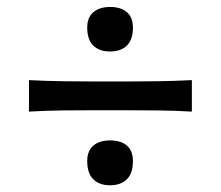

<svg xmlns="http://www.w3.org/2000/svg" viewBox="-20 -597 644 560"><path d="M300.8 -446.8Q270 -446.8 252.2 -463.9Q234.4 -481 234.4 -516.6Q234.4 -546.4 252.4 -561.5Q270.5 -576.7 301.3 -576.7Q332.5 -576.7 350.1 -561.5Q367.7 -546.4 367.7 -516.6Q367.7 -481 349.9 -463.9Q332 -446.8 300.8 -446.8ZM64.5 -271.5V-363.3Q114.7 -360.8 161.9 -360.1Q209 -359.4 250 -359.4H354Q395 -359.4 442.1 -360.1Q489.3 -360.8 539.6 -363.3V-271.5Q489.3 -274.4 442.1 -274.9Q395 -275.4 354 -275.4H250Q209 -275.4 161.9 -274.9Q114.7 -274.4 64.5 -271.5ZM300.8 -56.6Q270 -56.6 252.2 -74Q234.4 -91.3 234.4 -127.4Q234.4 -157.2 252.4 -172.4Q270.5 -187.5 301.3 -187.5Q332.5 -187.5 350.1 -172.4Q367.7 -157.2 367.7 -127.4Q367.7 -91.3 349.9 -74Q332 -56.6 300.8 -56.6Z"/></svg>

Font: Pinar-DS1-FD Medium
Style: Regular
Weight: 500
Designer: Amin Abedi
Version: Version 3.000